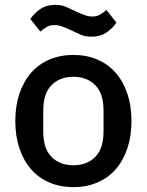

<svg xmlns="http://www.w3.org/2000/svg" viewBox="-20 -758 604 790"><path d="M282 12Q228 12 183.5 -7Q139 -26 108 -61.5Q77 -97 60 -147.5Q43 -198 43 -260Q43 -322 60 -372.5Q77 -423 108 -458.5Q139 -494 183.5 -513Q228 -532 282 -532Q336 -532 380.5 -513Q425 -494 456 -458.5Q487 -423 504 -372.5Q521 -322 521 -260Q521 -198 504 -147.5Q487 -97 456 -61.5Q425 -26 380.5 -7Q336 12 282 12ZM282 -78Q338 -78 372 -112.5Q406 -147 406 -216V-304Q406 -373 372 -407.5Q338 -442 282 -442Q226 -442 192 -407.5Q158 -373 158 -304V-216Q158 -147 192 -112.5Q226 -78 282 -78ZM356 -607Q331 -607 313 -615Q295 -623 278 -631Q255 -642 237.5 -648.5Q220 -655 204 -655Q187 -655 174 -648Q161 -641 146 -628L105 -680Q120 -703 145.5 -720.5Q171 -738 208 -738Q233 -738 251 -730Q269 -722 286 -714Q309 -703 326.5 -696.5Q344 -690 360 -690Q377 -690 390 -697Q403 -704 418 -717L459 -665Q444 -642 418.5 -624.5Q393 -607 356 -607Z"/></svg>

Font: IBM Plex Sans Thai Medium
Style: Regular
Weight: 500
Designer: Mike Abbink, Paul van der Laan, Pieter van Rosmalen, Ben Mitchell, Mark Frömberg
Foundry: Bold Monday
Version: Version 1.1